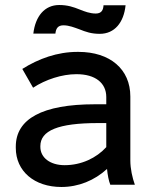

<svg xmlns="http://www.w3.org/2000/svg" viewBox="-20 -737 621 766"><path d="M298 -699C273 -709 250 -717 216 -717C158 -717 121 -672 113 -603H201C203 -622 210 -636 233 -636C256 -636 277 -627 297 -620C322 -610 344 -602 378 -602C437 -602 474 -647 481 -716H393C392 -697 385 -683 362 -683C339 -683 318 -691 298 -699ZM225 9C293 9 357 -17 407 -63C409 -40 414 -15 420 0H518C508 -28 500 -64 500 -96V-352C500 -461 419 -530 293 -530H289C209 -530 134 -503 69 -462L112 -387C162 -420 228 -441 284 -441H286C360 -441 404 -406 404 -350V-321H359C149 -321 43 -263 43 -152V-147C43 -54 117 9 225 9ZM238 -78C180 -78 141 -108 141 -151V-154C141 -216 212 -246 371 -246H404V-150C365 -107 305 -78 238 -78Z"/></svg>

Font: Fixel Display Medium
Style: Regular
Weight: 500
Designer: AlfaBravo + MacPaw
Foundry: Kyrylo Tkachov, Marchela Mozhyna, Serhii Makarenko, Maria Weinstein, Zakhar Kryvoshyya
Version: Version 1.211